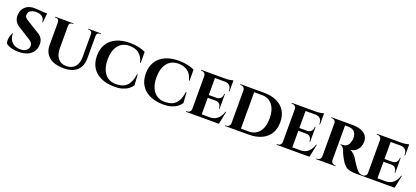

<svg xmlns="http://www.w3.org/2000/svg" viewBox="38 -1592 5596 2581"><g transform="rotate(20 2836.0 -301.0)"><path d="M238 -613Q258 -613 286.5 -611Q315 -609 343 -606.5Q371 -604 392.5 -600.5Q414 -597 422 -594L409 -472H400Q400 -518 368 -545Q336 -572 276 -572Q228 -572 198.5 -551Q169 -530 167 -495Q165 -477 173.5 -462.5Q182 -448 197.5 -437Q213 -426 232 -415L389 -318Q429 -298 452 -260Q475 -222 472 -168Q469 -112 439.5 -71Q410 -30 358.5 -8.5Q307 13 237 13Q194 13 157 6Q120 -1 93.5 -13Q67 -25 53 -40Q45 -60 46 -88.5Q47 -117 55 -145.5Q63 -174 75 -193H83Q80 -148 99 -110Q118 -72 156.5 -49.5Q195 -27 248 -27Q306 -27 335 -54Q364 -81 364 -118Q364 -144 346.5 -165.5Q329 -187 289 -208L147 -298Q97 -324 74.5 -367Q52 -410 58 -461Q63 -509 86.5 -543Q110 -577 149 -595Q188 -613 238 -613ZM422 -604 421 -586H314V-604Z M743 -600V-223Q743 -131 785.5 -79Q828 -27 904 -27Q983 -27 1026.5 -76Q1070 -125 1071 -212V-600H1137V-218Q1137 -111 1071.5 -49Q1006 13 886 13Q742 13 670.5 -48.5Q599 -110 599 -217V-600ZM601 -600V-548H599Q598 -567 585 -579Q572 -591 553 -591Q553 -591 546 -591Q539 -591 539 -591V-600ZM802 -600V-591Q802 -591 795 -591Q788 -591 788 -591Q769 -591 756 -579Q743 -567 743 -548H741V-600ZM1073 -600V-548H1071Q1070 -567 1057 -579Q1044 -591 1026 -591Q1026 -591 1019 -591Q1012 -591 1012 -591V-600ZM1196 -600V-591Q1196 -591 1189.5 -591Q1183 -591 1183 -591Q1164 -591 1150.5 -579Q1137 -567 1137 -548H1135V-600Z M1846 -251 1857 -100Q1838 -68 1804 -42.5Q1770 -17 1721 -2Q1672 13 1607 13Q1495 12 1414 -25Q1333 -62 1289.5 -131.5Q1246 -201 1246 -301Q1246 -399 1289 -468.5Q1332 -538 1413 -575.5Q1494 -613 1607 -613Q1675 -613 1733.5 -600Q1792 -587 1831 -567L1832 -408H1824Q1799 -500 1745 -537Q1691 -574 1616 -574Q1544 -574 1495.5 -540Q1447 -506 1422.5 -445Q1398 -384 1398 -302Q1398 -219 1422.5 -158Q1447 -97 1494 -63Q1541 -29 1607 -27Q1678 -27 1724.5 -49Q1771 -71 1798.5 -120Q1826 -169 1838 -251Z M2545 -251 2556 -100Q2537 -68 2503 -42.5Q2469 -17 2420 -2Q2371 13 2306 13Q2194 12 2113 -25Q2032 -62 1988.5 -131.5Q1945 -201 1945 -301Q1945 -399 1988 -468.5Q2031 -538 2112 -575.5Q2193 -613 2306 -613Q2374 -613 2432.5 -600Q2491 -587 2530 -567L2531 -408H2523Q2498 -500 2444 -537Q2390 -574 2315 -574Q2243 -574 2194.5 -540Q2146 -506 2121.5 -445Q2097 -384 2097 -302Q2097 -219 2121.5 -158Q2146 -97 2193 -63Q2240 -29 2306 -27Q2377 -27 2423.5 -49Q2470 -71 2497.5 -120Q2525 -169 2537 -251Z M2839 -600V0H2695V-600ZM3073 -40 3096 0H2837V-40ZM3039 -317V-277H2837V-317ZM3084 -600V-560H2837V-600ZM3137 -184 3099 0H2926L2957 -40Q3000 -40 3033.5 -57.5Q3067 -75 3091 -107.5Q3115 -140 3128 -184ZM3039 -279V-191H3029V-199Q3029 -232 3008.5 -254.5Q2988 -277 2953 -277V-279ZM3039 -403V-315H2953V-317Q2988 -318 3008.5 -340.5Q3029 -363 3029 -396V-403ZM3084 -562V-456H3074V-465Q3074 -509 3050.5 -534Q3027 -559 2983 -560V-562ZM3084 -615V-591L2979 -600Q3008 -600 3040 -605.5Q3072 -611 3084 -615ZM2698 -63 2702 0H2628V-10Q2628 -10 2634 -10Q2640 -10 2641 -10Q2663 -10 2679 -25.5Q2695 -41 2695 -63ZM2698 -537H2695Q2695 -560 2679 -575Q2663 -590 2641 -590Q2640 -590 2634 -590Q2628 -590 2628 -590V-600H2702Z M3525 -600Q3632 -600 3709 -564.5Q3786 -529 3827 -461.5Q3868 -394 3868 -300Q3868 -206 3827 -139Q3786 -72 3709 -36Q3632 0 3525 0H3303L3301 -40Q3377 -40 3423.5 -40Q3470 -40 3491.5 -40Q3513 -40 3513 -40Q3607 -40 3661.5 -109Q3716 -178 3716 -300Q3716 -422 3661.5 -491.5Q3607 -561 3513 -561Q3513 -561 3491 -561Q3469 -561 3420 -561Q3371 -561 3291 -561V-600ZM3400 -600V0H3256V-600ZM3259 -64V0H3187V-10Q3187 -10 3193 -10Q3199 -10 3200 -10Q3223 -10 3239.5 -26Q3256 -42 3256 -64ZM3258 -537H3256Q3255 -560 3238.5 -575Q3222 -590 3199 -590Q3199 -590 3193 -590Q3187 -590 3187 -590V-600H3258Z M4135 -600V0H3991V-600ZM4369 -40 4392 0H4133V-40ZM4335 -317V-277H4133V-317ZM4380 -600V-560H4133V-600ZM4433 -184 4395 0H4222L4253 -40Q4296 -40 4329.5 -57.5Q4363 -75 4387 -107.5Q4411 -140 4424 -184ZM4335 -279V-191H4325V-199Q4325 -232 4304.5 -254.5Q4284 -277 4249 -277V-279ZM4335 -403V-315H4249V-317Q4284 -318 4304.5 -340.5Q4325 -363 4325 -396V-403ZM4380 -562V-456H4370V-465Q4370 -509 4346.5 -534Q4323 -559 4279 -560V-562ZM4380 -615V-591L4275 -600Q4304 -600 4336 -605.5Q4368 -611 4380 -615ZM3994 -63 3998 0H3924V-10Q3924 -10 3930 -10Q3936 -10 3937 -10Q3959 -10 3975 -25.5Q3991 -41 3991 -63ZM3994 -537H3991Q3991 -560 3975 -575Q3959 -590 3937 -590Q3936 -590 3930 -590Q3924 -590 3924 -590V-600H3998Z M4691 -600H4798Q4840 -600 4879 -591.5Q4918 -583 4949 -564.5Q4980 -546 4998.5 -514.5Q5017 -483 5017 -436Q5017 -401 5002.5 -366.5Q4988 -332 4957.5 -307Q4927 -282 4878 -274Q4907 -265 4933.5 -239Q4960 -213 4974 -190Q4979 -182 4989 -164.5Q4999 -147 5014.5 -124.5Q5030 -102 5047 -78Q5067 -51 5082 -36.5Q5097 -22 5113 -16Q5129 -10 5150 -10V0H5066Q5012 0 4974.5 -8Q4937 -16 4910 -37.5Q4883 -59 4859 -96Q4850 -109 4840 -127.5Q4830 -146 4820 -165Q4810 -184 4802.5 -202Q4795 -220 4792 -232Q4779 -264 4762.5 -278.5Q4746 -293 4732 -293V-302Q4732 -302 4739 -302Q4746 -302 4757 -302Q4778 -302 4798.5 -309.5Q4819 -317 4836 -338.5Q4853 -360 4861 -402Q4863 -408 4864.5 -419Q4866 -430 4865 -444Q4863 -481 4851.5 -503Q4840 -525 4823 -537Q4806 -549 4788.5 -553.5Q4771 -558 4758 -558Q4739 -559 4723.5 -558.5Q4708 -558 4700 -559Q4699 -559 4697 -569.5Q4695 -580 4693 -590Q4691 -600 4691 -600ZM4701 -600V0H4556V-600ZM4559 -63 4563 0H4491V-10Q4492 -10 4496.5 -10Q4501 -10 4503 -10Q4525 -10 4540.5 -25.5Q4556 -41 4557 -63ZM4559 -538H4557Q4556 -561 4540.5 -575.5Q4525 -590 4504 -590Q4501 -590 4496.5 -590Q4492 -590 4491 -590V-600H4563ZM4699 -63H4701Q4701 -38 4718.5 -24Q4736 -10 4755 -10Q4755 -10 4759.5 -10Q4764 -10 4766 -10V0H4694Z M5353 -600V0H5209V-600ZM5587 -40 5610 0H5351V-40ZM5553 -317V-277H5351V-317ZM5598 -600V-560H5351V-600ZM5651 -184 5613 0H5440L5471 -40Q5514 -40 5547.5 -57.5Q5581 -75 5605 -107.5Q5629 -140 5642 -184ZM5553 -279V-191H5543V-199Q5543 -232 5522.5 -254.5Q5502 -277 5467 -277V-279ZM5553 -403V-315H5467V-317Q5502 -318 5522.5 -340.5Q5543 -363 5543 -396V-403ZM5598 -562V-456H5588V-465Q5588 -509 5564.5 -534Q5541 -559 5497 -560V-562ZM5598 -615V-591L5493 -600Q5522 -600 5554 -605.5Q5586 -611 5598 -615ZM5212 -63 5216 0H5142V-10Q5142 -10 5148 -10Q5154 -10 5155 -10Q5177 -10 5193 -25.5Q5209 -41 5209 -63ZM5212 -537H5209Q5209 -560 5193 -575Q5177 -590 5155 -590Q5154 -590 5148 -590Q5142 -590 5142 -590V-600H5216Z"/></g></svg>

Font: Cinzel
Style: Bold
Weight: 700
Designer: Natanael Gama
Version: Version 2.000